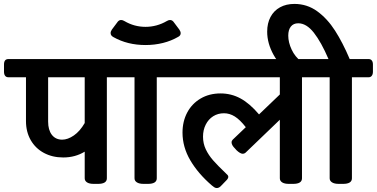

<svg xmlns="http://www.w3.org/2000/svg" viewBox="-51 -928 1902 969"><path d="M594.7 -602.5V-565.9Q594.7 -553.2 589.1 -545.7Q583.5 -538.1 573.2 -538.1H488.3V-28.3Q488.3 0 443.4 0H421.9Q399.9 0 388.2 -7.6Q376.5 -15.1 376.5 -28.3V-162.6Q328.6 -133.3 268.1 -133.3Q213.4 -133.3 170.7 -156.2Q127.9 -179.2 104 -220.9Q80.1 -262.7 80.1 -316.9V-538.1H-8.8Q-19.5 -538.1 -25.1 -545.4Q-30.8 -552.7 -30.8 -565.9V-602.5Q-30.8 -629.9 -8.8 -629.9H573.2Q583.5 -629.9 589.1 -622.8Q594.7 -615.7 594.7 -602.5ZM376.5 -538.1H191.9V-314Q191.9 -272.5 210.4 -248Q229 -223.6 262.2 -223.1Q291 -223.1 321.8 -244.4Q352.5 -265.6 376.5 -307.1Z M564 0ZM846.2 -602.5V-565.9Q846.2 -553.2 840.6 -545.7Q835 -538.1 824.7 -538.1H740.2V-28.3Q740.2 0 695.3 0H673.8Q651.9 0 639.9 -7.6Q627.9 -15.1 627.9 -28.3V-538.1H555.2Q544.4 -538.1 538.8 -545.4Q533.2 -552.7 533.2 -565.9V-602.5Q533.2 -629.9 555.2 -629.9H824.7Q835 -629.9 840.6 -622.8Q846.2 -615.7 846.2 -602.5ZM521.5 -740.7Q507.3 -748 507.3 -761.2Q507.3 -769.5 513.7 -778.8L540 -814Q548.3 -827.1 560.1 -827.1Q568.4 -827.1 577.6 -821.3Q626.5 -792.5 683.6 -792.5Q711.9 -792.5 739.3 -800Q766.6 -807.6 790 -821.3Q799.3 -827.1 807.1 -827.1Q819.3 -827.1 827.6 -814L854 -778.8Q860.8 -769 860.8 -760.3Q860.8 -748.5 848.6 -742.2Q813.5 -721.7 771.5 -711.2Q729.5 -700.7 683.6 -700.7Q592.3 -700.7 521.5 -740.7Z M1579.6 -602.5V-565.9Q1579.6 -552.7 1574 -545.4Q1568.4 -538.1 1557.6 -538.1H1473.1V-28.3Q1473.1 0 1428.2 0H1406.7Q1384.8 0 1373 -7.6Q1361.3 -15.1 1361.3 -28.3V-323.7L1188 -157.2Q1181.6 -151.9 1174.3 -151.9Q1161.6 -151.9 1142.6 -169.9L1135.3 -178.2Q1117.7 -195.3 1117.7 -209.5Q1117.7 -217.3 1123.5 -223.1L1189.5 -286.1Q1160.2 -323.7 1134 -340.1Q1107.9 -356.4 1079.6 -356.4Q1048.8 -356.4 1024.9 -341.3Q1001 -326.2 987.3 -299.1Q973.6 -272 973.6 -238.3Q973.6 -204.1 987.5 -174.6Q1001.5 -145 1024.7 -118.7Q1047.9 -92.3 1087.9 -54.2L1094.2 -47.9Q1101.1 -42.5 1101.1 -35.2Q1101.1 -26.4 1088.9 -15.1L1063 11.7Q1053.7 21 1043 21Q1033.7 21 1023.9 12.2L1018.6 8.3Q948.7 -51.8 909.4 -118.9Q870.1 -186 870.1 -258.8Q870.1 -315.4 894 -360.4Q918 -405.3 961.7 -430.9Q1005.4 -456.5 1062 -456.5Q1116.2 -456.5 1162.8 -431.2Q1209.5 -405.8 1256.3 -350.6L1361.3 -451.2V-538.1H806.6Q795.9 -538.1 790.3 -545.4Q784.7 -552.7 784.7 -565.9V-602.5Q784.7 -629.9 806.6 -629.9H1557.6Q1568.4 -629.9 1574 -622.8Q1579.6 -615.7 1579.6 -602.5Z M1831.1 -602.5V-565.9Q1831.1 -553.2 1825.4 -545.7Q1819.8 -538.1 1809.6 -538.1H1725.1V-28.3Q1725.1 0 1680.2 0H1658.7Q1636.7 0 1624.8 -7.6Q1612.8 -15.1 1612.8 -28.3V-538.1H1540Q1529.3 -538.1 1523.7 -545.4Q1518.1 -552.7 1518.1 -565.9V-602.5Q1518.1 -629.9 1540 -629.9H1606.9Q1570.3 -715.3 1533 -762.9Q1495.6 -810.5 1454.1 -810.5Q1430.2 -810.5 1417 -794.2Q1403.8 -777.8 1403.8 -748Q1403.8 -714.4 1420.9 -677.7Q1438 -641.1 1469.7 -617.2L1427.2 -549.8Q1362.8 -591.8 1330.1 -650.4Q1297.4 -709 1297.4 -768.1Q1297.4 -810.5 1314.2 -842.3Q1331.1 -874 1362.1 -891.1Q1393.1 -908.2 1434.6 -908.2Q1499 -908.2 1550 -871.1Q1601.1 -834 1639.9 -773.4Q1678.7 -712.9 1713.9 -629.9H1809.6Q1819.8 -629.9 1825.4 -622.8Q1831.1 -615.7 1831.1 -602.5Z"/></svg>

Font: Jaldi
Style: Bold
Weight: 400
Designer: Pablo Cosgaya and Nicolas Silva
Foundry: Omnibus-Type
Version: Version 1.007